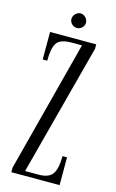

<svg xmlns="http://www.w3.org/2000/svg" viewBox="-126 -874 556 924"><g transform="rotate(15 152.0 -412.0)"><path d="M31 0V-22.5L201.5 -677.5H150.5Q92.5 -677.5 75.8 -650.8Q59 -624 59 -563H36.5V-700H266.5V-678L93.5 -22.5H161Q212.5 -22.5 230.8 -50Q249 -77.5 249 -138.5H271.5V0ZM156 -752Q141.5 -752 130.5 -762.5Q119.5 -773 119.5 -787.5Q119.5 -802 130.5 -813.2Q141.5 -824.5 156 -824.5Q170 -824.5 181 -813.2Q192 -802 192 -787.5Q192 -773 181 -762.5Q170 -752 156 -752Z"/></g></svg>

Font: Imbue 50pt Light
Style: Regular
Weight: 300
Designer: Tyler Finck
Foundry: Etcetera Type Company
Version: Version 1.102; ttfautohint (v1.8.3)